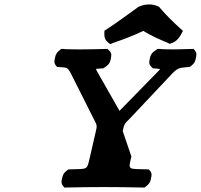

<svg xmlns="http://www.w3.org/2000/svg" viewBox="-20 -833 895 855"><path d="M526.4 -249.7C532.4 -275.6 533 -282.3 557 -303.8L733.6 -491.3C769.3 -530.3 774.1 -530.9 815.6 -534.2L824.8 -534.9L832.6 -540.9C849.8 -553.9 851.2 -568.3 852.9 -578C854.3 -585.8 857.3 -596.8 848.1 -607.7L842.2 -615.3L831.2 -615C801 -614 770.9 -613 748.6 -613C726.3 -613 692 -614 693 -615L682.3 -615.3L670.7 -607.7C650 -594 648.6 -579.2 646.6 -569.1C644.9 -560.2 641.1 -547.6 654 -535.3L661 -528.7L670.5 -528.1C680.1 -527.4 686.8 -526.7 692.9 -525.4C692.1 -524.2 690 -521.6 687.9 -519.1L512.2 -339.4L410.8 -517.6C409.5 -520.7 408.6 -523.1 407.4 -526.3C413.1 -526.9 420.6 -527.6 429.5 -528L439.5 -528.5L449.8 -535.3C471.2 -549.4 472.4 -565 474.1 -575.5C475.6 -584 478.9 -595.9 466.5 -607.7L458.4 -615.3L447.6 -615C411.4 -614 373.4 -613 333.8 -613C295.2 -613 262.8 -614 263.8 -615L253.1 -615.3L243.6 -607.7C228.9 -596.4 227.2 -584.9 225.3 -577.2C222.8 -567.3 218.5 -553.5 229.2 -540.9L234.4 -534.8L243.6 -534.2C281.2 -531.6 280.6 -536.8 304.1 -488.9L400.8 -296.8C412.6 -274.3 412.7 -273.2 405.5 -242.3L381 -136.1C366.7 -74.2 373.2 -81.5 294.3 -78.9L284.4 -78.5L276 -72.1C260.5 -60.4 258.7 -48.1 256.6 -39.5C254.5 -30.5 250.2 -17.5 260.6 -5.3L266.4 2.2L277.1 2C326.3 1 386.7 0 442.3 0C497.1 0 561.1 1 613.1 2L623.7 2.2L632.9 -5.3C649.5 -17.9 651.1 -31.6 652.9 -41C654.6 -49.2 658 -60.8 648.3 -72.1L642.9 -78.5L633.2 -78.9C547.8 -81.5 550.8 -74 565.1 -136.1ZM688 -803 682.5 -805.4C659.8 -815.1 631 -817 601.1 -804.4L596.6 -802.6L592.8 -799.8C545.4 -766.1 500.7 -732.2 459.9 -705.9L444.9 -696.2L444.7 -680.6C444.7 -674.5 445.2 -667.3 448.2 -660.3C450.9 -653.8 455.5 -648.4 460.9 -644.2L470.6 -636.5L484.5 -642.2C528.8 -657.4 568.6 -671.9 618 -695.3C651.8 -674.5 688.8 -658 726.8 -642.3L735.7 -637.7L746.8 -641.9C768.2 -650.1 779.7 -667.7 785.6 -678.6L794.6 -695.5L783 -706C754.5 -731.9 720.2 -764.8 691.4 -799Z"/></svg>

Font: Linux Libertine Mono O 
Style: Mono Bold Oblique
Weight: 400
Italic angle: -13°
Designer: Philipp H. Poll
Foundry: Philipp H. Poll
Version: Version 5.1.7